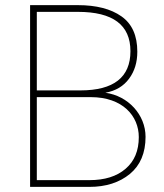

<svg xmlns="http://www.w3.org/2000/svg" viewBox="-20 -731 643 751"><path d="M329.6 0C394.5 0 447.3 -17.1 488.3 -50.8C528.8 -84.5 549.3 -132.8 549.3 -195.8C549.3 -282.2 481 -356.4 392.1 -368.2C432.6 -375.5 463.4 -394 484.9 -423.3C506.3 -452.1 517.1 -487.3 517.1 -528.8C517.1 -591.8 496.6 -637.7 455.1 -667C413.6 -696.3 356.4 -710.9 284.7 -710.9H97.7V0ZM284.7 -684.6C421.9 -684.6 490.2 -633.3 490.2 -530.8C490.2 -428.7 424.8 -377.4 294.4 -377.4H124V-684.6ZM522.9 -194.8C522.9 -141.6 505.9 -100.6 471.2 -70.8C436.5 -41 389.6 -26.4 329.6 -26.4H124V-351.1H334.5C460.9 -351.1 522.9 -276.4 522.9 -194.8Z"/></svg>

Font: Vazirmatn Thin
Style: Regular
Weight: 100
Designer: Saber Rastikerdar
Foundry: Saber Rastikerdar
Version: Version 33.003